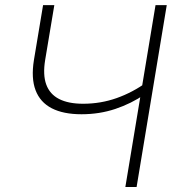

<svg xmlns="http://www.w3.org/2000/svg" viewBox="-20 -748 701 768"><path d="M306.2 -291Q233.4 -291 187 -314.9Q140.6 -338.9 122.3 -387Q104 -435.1 115.7 -507.8L152.3 -727.5H197.3L160.6 -507.8Q150.9 -448.7 165 -409.9Q179.2 -371.1 216.3 -352.1Q253.4 -333 312.5 -333Q382.8 -333 446.8 -355.7Q510.7 -378.4 567.4 -419.4L559.1 -370.6Q504.9 -333.5 441.4 -312.3Q377.9 -291 306.2 -291ZM481.4 0 602.1 -727.5H647L526.4 0Z"/></svg>

Font: Inter 24pt ExtraLight
Style: Italic
Weight: 250
Italic angle: -9.3988°
Version: Version 4.001;git-66647c0bb